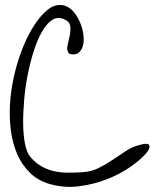

<svg xmlns="http://www.w3.org/2000/svg" viewBox="-20 -744 632 761"><path d="M176.8 -14.6Q129.9 -28.3 98.6 -59.1Q67.4 -89.8 48.8 -131.8Q30.3 -173.8 23.4 -224.6Q16.6 -275.4 19.5 -328.6Q22.5 -381.8 34.2 -436Q45.9 -490.2 64 -538.6Q82 -586.9 105 -626.5Q127.9 -666 154.3 -692.4Q179.7 -717.8 202.1 -722.7Q224.6 -727.5 243.2 -719.2Q261.7 -710.9 276.4 -691.4Q291 -671.9 299.8 -648.9Q308.6 -626 311 -602.1Q313.5 -578.1 308.1 -560.5Q302.7 -543 289.6 -533.7Q276.4 -524.4 253.9 -531.2Q243.2 -543.9 247.6 -563.5Q252 -583 256.3 -603Q260.7 -623 258.3 -641.1Q255.9 -659.2 231.4 -668.9Q207 -678.7 185.5 -664.1Q164.1 -649.4 146 -617.7Q127.9 -585.9 113.8 -541.5Q99.6 -497.1 89.8 -447.8Q80.1 -398.4 75.7 -347.7Q71.3 -296.9 71.8 -252.4Q72.3 -208 79.1 -173.8Q85.9 -139.6 99.6 -123Q120.1 -98.6 144 -85Q168 -71.3 194.3 -65.4Q220.7 -59.6 249.5 -59.6Q278.3 -59.6 307.6 -61.5Q341.8 -63.5 370.1 -77.6Q398.4 -91.8 424.8 -109.4Q451.2 -127 476.6 -144Q502 -161.1 531.2 -168.9Q567.4 -179.7 571.8 -167.5Q576.2 -155.3 556.2 -132.8Q536.1 -110.4 496.6 -82.5Q457 -54.7 405.3 -34.2Q353.5 -13.7 294.4 -5.9Q235.4 2 176.8 -14.6Z"/></svg>

Font: Give You Glory
Style: Regular
Weight: 400
Designer: Kimberly Geswein
Foundry: Kimberly Geswein
Version: Version 1.002